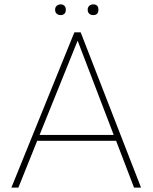

<svg xmlns="http://www.w3.org/2000/svg" viewBox="-20 -858 701 878"><path d="M32 0 320 -710H349L625 0H593L511 -214H150L64 0ZM161 -241H500L335 -672ZM258 -789Q247 -789 239.5 -795Q232 -801 232 -814Q232 -825 239.5 -831.5Q247 -838 258 -838Q268 -838 274.5 -831.5Q281 -825 281 -814Q281 -801 274.5 -795Q268 -789 258 -789ZM406 -789Q396 -789 388.5 -795Q381 -801 381 -814Q381 -825 388.5 -831.5Q396 -838 406 -838Q430 -838 430 -814Q430 -789 406 -789Z"/></svg>

Font: Livvic Thin
Style: Regular
Weight: 250
Designer: Jacques Le Bailly, Baron von Fonthausen
Version: Version 1.001; ttfautohint (v1.8.2)